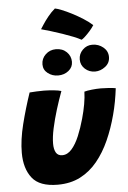

<svg xmlns="http://www.w3.org/2000/svg" viewBox="-64 -1019 729 1096"><g transform="rotate(-5 300.0 -471.0)"><path d="M419.5 -485.5Q435 -490 462.2 -493Q489.5 -496 514.5 -496Q535 -496 559.8 -494.2Q584.5 -492.5 599.5 -489.5Q595 -452 588 -414Q581 -376 571 -339Q551 -263 521 -196Q491 -129 449.2 -78Q407.5 -27 351.5 1.8Q295.5 30.5 222.5 30.5Q118.5 30.5 75.8 -23.8Q33 -78 33 -168.5Q33 -242 55.2 -330.8Q77.5 -419.5 107.5 -508Q123 -509.5 146.8 -510.5Q170.5 -511.5 190 -511.5Q218.5 -511 246.2 -508.2Q274 -505.5 289 -500.5Q271 -452 254.2 -397.8Q237.5 -343.5 226.5 -293.2Q215.5 -243 215.5 -205.5Q215.5 -172.5 226.5 -153.8Q237.5 -135 262.5 -135Q292.5 -135 316.8 -162.8Q341 -190.5 359.8 -235.5Q378.5 -280.5 393 -332.5Q405 -375.5 411.8 -414Q418.5 -452.5 419.5 -485.5ZM491 -594.5Q457.5 -594.5 433.2 -616.2Q409 -638 409 -670.5Q409 -702.5 432 -725.5Q455 -748.5 487.5 -748.5Q523 -748.5 549.8 -726.5Q576.5 -704.5 576.5 -671Q576.5 -636.5 549.2 -615.5Q522 -594.5 491 -594.5ZM278.5 -590.5Q245.5 -590.5 220 -610Q194.5 -629.5 194.5 -661Q194.5 -694.5 219 -717.8Q243.5 -741 278 -741Q316 -741 339.8 -717.8Q363.5 -694.5 363.5 -661.5Q363.5 -630.5 338.5 -610.5Q313.5 -590.5 278.5 -590.5ZM293 -973Q304 -971.5 330.2 -961.2Q356.5 -951 388.5 -934.5Q420.5 -918 451.2 -898.5Q482 -879 503 -859.5Q493.5 -844 478.5 -827Q463.5 -810 449.5 -797.2Q435.5 -784.5 429.5 -782Q412.5 -791.5 384.5 -802.8Q356.5 -814 323.8 -825.2Q291 -836.5 259.5 -846Q228 -855.5 204 -862Q208 -868 220.5 -887.5Q233 -907 251.8 -930.5Q270.5 -954 293 -973Z"/></g></svg>

Font: Grandstander ExtraBold
Style: Italic
Weight: 800
Italic angle: -15°
Designer: Tyler Finck
Foundry: Etcetera Type Co
Version: Version 1.200; ttfautohint (v1.8.3)